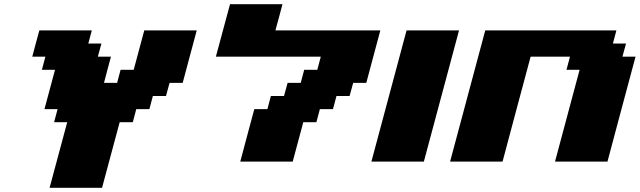

<svg xmlns="http://www.w3.org/2000/svg" viewBox="-20 -770 3049 915"><path d="M216.3 125H466.3L550.3 -187.5H612.8L629.4 -250H691.9L708.5 -312.5H771L788.1 -375H850.6Q861.8 -416.5 884 -500Q906.2 -583.5 917.5 -625H667.5L617.2 -437.5H554.7L538.1 -375H475.6Q481 -395.5 491.9 -437.3Q502.9 -479 508.8 -500H446.3L463.4 -562.5H400.9L417.5 -625H167.5Q161.6 -604 150.4 -562.3Q139.2 -520.5 133.8 -500H196.3L179.7 -437.5H242.2L191.9 -250H254.4L237.8 -187.5H300.3Z M1125 0H1375L1425.3 -187.5H1487.8L1504.4 -250H1566.9L1583.5 -312.5H1646L1663.1 -375H1725.6Q1736.8 -416.5 1759 -500Q1781.2 -583.5 1792.5 -625H1292.5Q1298.3 -646 1309.6 -687.7Q1320.8 -729.5 1326.2 -750H1076.2Q1064.9 -708.5 1042.5 -625Q1020 -541.5 1008.8 -500H1508.8L1492.2 -437.5H1429.7L1413.1 -375H1350.6L1333.5 -312.5H1271L1254.4 -250H1191.9Q1180.7 -208 1158.4 -125Q1136.2 -42 1125 0Z M1750 0H2000Q2027.8 -104 2083.7 -312.3Q2139.6 -520.5 2167.5 -625H1917.5Q1889.6 -520.5 1833.7 -312.3Q1777.8 -104 1750 0Z M2625 0H2875Q2897 -83 2941.7 -250Q2986.3 -417 3008.8 -500H2946.3L2963.4 -562.5H2900.9L2917.5 -625H2292.5Q2264.6 -520.5 2208.7 -312.3Q2152.8 -104 2125 0H2375Q2397 -83 2441.7 -250Q2486.3 -417 2508.8 -500H2696.3L2679.7 -437.5H2742.2Z"/></svg>

Font: Faithful 32x
Style: BoldOblique
Weight: 400
Foundry: Faithful Resource Pack
Version: Version 1.0; January 27, 2023